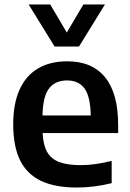

<svg xmlns="http://www.w3.org/2000/svg" viewBox="-20 -828 580 858"><path d="M508 -233.5H170.5Q173 -180.5 190.5 -149.2Q208 -118 244.5 -104Q281 -90 342 -90Q402 -90 479 -109V-9.5Q400.5 10 324 10Q226.5 10 163.8 -19.5Q101 -49 70 -111.2Q39 -173.5 39 -273Q39 -364.5 67.5 -427.5Q96 -490.5 150 -522.2Q204 -554 280.5 -554Q392 -554 450 -482.2Q508 -410.5 508 -269ZM170 -312H385.5Q384 -396.5 357.8 -432.5Q331.5 -468.5 279.5 -468.5Q226.5 -468.5 199 -432.5Q171.5 -396.5 170 -312ZM352.5 -808H449L333 -620H224L108 -808H204.5L278.5 -682.5Z"/></svg>

Font: Encode Sans SemiBold
Style: Regular
Weight: 600
Designer: Multiple Designers
Foundry: Impallari Type
Version: Version 2.000